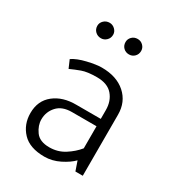

<svg xmlns="http://www.w3.org/2000/svg" viewBox="-173 -808 846 926"><g transform="rotate(30 250.0 -345.5)"><path d="M322 -704Q340 -704 352.5 -691.5Q365 -679 365 -662Q365 -643 352.5 -630.5Q340 -618 322 -618Q303 -618 290.5 -630.5Q278 -643 278 -662Q278 -679 290.5 -691.5Q303 -704 322 -704ZM166 -704Q183 -704 196 -691.5Q209 -679 209 -662Q209 -643 196 -630.5Q183 -618 166 -618Q147 -618 134 -630.5Q121 -643 121 -662Q121 -679 134 -691.5Q147 -704 166 -704ZM113 -136Q113 -102 136 -70Q159 -38 213 -38Q260 -38 297.5 -62Q335 -86 360 -117V-240H223Q169 -240 141 -209Q113 -178 113 -136ZM86 -456Q114 -475 162.5 -486.5Q211 -498 241 -498Q324 -498 373 -454.5Q422 -411 422 -340V0H381L363 -52Q340 -28 299 -7.5Q258 13 215 13Q133 13 92.5 -30Q52 -73 52 -136Q52 -205 100.5 -243.5Q149 -282 225 -281H360V-330Q360 -380 331.5 -413Q303 -446 244 -446Q191 -446 161 -435Q131 -424 105 -412Z"/></g></svg>

Font: Palanquin Light
Style: Regular
Weight: 300
Designer: Pria Ravichandran
Version: Version 1.0.4